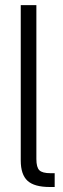

<svg xmlns="http://www.w3.org/2000/svg" viewBox="-20 -748 251 768"><path d="M179.2 0Q117.2 0 90.1 -24.9Q63 -49.8 63 -106V-727.5H125.5V-111.8Q125.5 -78.6 137.5 -66.9Q149.4 -55.2 182.1 -55.2H198.7V0Z"/></svg>

Font: Inter Display Light
Style: Regular
Weight: 300
Designer: Rasmus Andersson
Foundry: rsms
Version: Version 4.000;git-a52131595